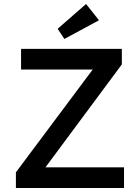

<svg xmlns="http://www.w3.org/2000/svg" viewBox="-20 -946 699 966"><path d="M593 -622 196 -87 180 -104H604V0H60V-79L459 -613L474 -596H86V-700H593ZM270 -801 413 -926 478 -844 304 -750Z"/></svg>

Font: Lexend
Style: Regular
Weight: 400
Designer: Thomas Jockin
Foundry: Lexend
Version: Version 1.000